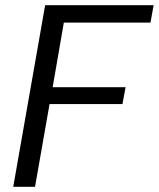

<svg xmlns="http://www.w3.org/2000/svg" viewBox="-20 -720 612 740"><path d="M31 0 154 -700H572L560 -633H226L183 -384H464L452 -319H171L115 0Z"/></svg>

Font: DM Sans 16pt
Style: Italic
Weight: 400
Italic angle: -10°
Version: Version 4.004;gftools[0.9.30]